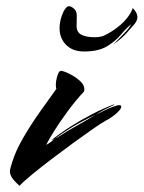

<svg xmlns="http://www.w3.org/2000/svg" viewBox="-20 -602 463 619"><path d="M43 -3Q25 -19 18.5 -29.5Q12 -40 12 -49Q12 -56 14.5 -63Q17 -70 19 -78Q30 -115 55 -158Q80 -201 109.5 -242.5Q139 -284 162 -316Q160 -318 160 -328Q160 -342 165.5 -359.5Q171 -377 181 -373Q193 -370 209.5 -361Q226 -352 239 -340Q252 -328 252 -314Q252 -311 250 -305H249Q223 -277 198 -243Q173 -209 154.5 -179.5Q136 -150 129 -135Q135 -138 142 -143Q149 -148 157 -155Q152 -152 148.5 -151Q145 -150 147 -151Q173 -172 207.5 -194Q242 -216 278 -234.5Q314 -253 346 -265H348Q350 -265 345.5 -262.5Q341 -260 334 -257Q327 -254 315 -247.5Q303 -241 288 -232Q302 -238 317 -246Q332 -254 348 -259Q353 -261 357.5 -262Q362 -263 364 -263Q371 -263 371 -258Q371 -251 357 -238Q343 -225 321 -213Q308 -206 280.5 -187Q253 -168 218 -142.5Q183 -117 147.5 -90Q112 -63 84 -40Q56 -17 43 -3ZM157 -155Q162 -157 167.5 -160.5Q173 -164 175 -165Q194 -178 225.5 -195.5Q257 -213 288 -232Q238 -208 209 -190Q180 -172 157 -155ZM251 -436Q214 -436 193 -457.5Q172 -479 172 -511Q172 -538 185 -565Q194 -582 202 -582Q209 -582 216 -576Q228 -568 227.5 -551.5Q227 -535 227 -518Q227 -498 242.5 -490Q258 -482 285 -482Q304 -482 316 -487.5Q328 -493 342 -502Q371 -521 387 -540.5Q403 -560 408 -576Q423 -561 423 -547Q423 -533 408 -518Q404 -514 389.5 -497Q375 -480 345 -458Q374 -488 385 -499.5Q396 -511 403 -524Q387 -511 369.5 -490Q352 -469 324.5 -452.5Q297 -436 251 -436Z"/></svg>

Font: Smooch
Style: Regular
Weight: 400
Designer: Robert E. Leuschke
Foundry: Robert E. Leuschke
Version: Version 1.010; ttfautohint (v1.8.3)